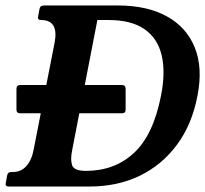

<svg xmlns="http://www.w3.org/2000/svg" viewBox="-34 -680 749 700"><path d="M40 -267Q26 -267 26 -280V-356Q26 -370 40 -370H411Q424 -370 424 -356V-280Q424 -267 411 -267ZM397 -660Q502 -660 574 -620.5Q646 -581 676 -507Q706 -433 686 -331Q666 -226 611 -152Q556 -78 475 -39Q394 0 293 0H-2Q-16 0 -13 -13L-8 -40Q-6 -53 8 -53H14Q43 -53 62.5 -75Q82 -97 89 -136L165 -524Q181 -607 116 -607Q102 -607 105 -620L110 -647Q112 -660 126 -660ZM229 -132Q222 -98 229 -77.5Q236 -57 279 -57Q384 -57 454.5 -122.5Q525 -188 553 -331Q570 -416 555.5 -478Q541 -540 493 -573.5Q445 -607 362 -607H321Z"/></svg>

Font: Young Serif Light
Style: Italic
Weight: 300
Italic angle: -10.979°
Designer: Bastien Sozeau
Foundry: NBR — Bastien Sozeau
Version: Version 5.001